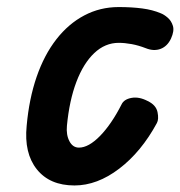

<svg xmlns="http://www.w3.org/2000/svg" viewBox="-20 -530 524 558"><path d="M196.5 9Q124.5 9 87 -38Q49.5 -85 57.5 -164.5Q64.5 -243 86.5 -306.8Q108.5 -370.5 143.8 -415.8Q179 -461 225 -485.2Q271 -509.5 325 -509.5Q362.5 -509.5 393 -505.5Q423.5 -501.5 447 -491.5Q456.5 -488 467.2 -478.8Q478 -469.5 482.5 -454.8Q487 -440 477 -418Q466.5 -395.5 446.8 -388Q427 -380.5 403.5 -390Q383 -398 362.8 -401.8Q342.5 -405.5 325 -405.5Q285.5 -405.5 254 -375.8Q222.5 -346 202 -292Q181.5 -238 174.5 -164.5Q172 -138 181.8 -119.5Q191.5 -101 209.5 -101Q237.5 -101 270.8 -135Q304 -169 333.5 -227Q340.5 -241.5 362.2 -245.5Q384 -249.5 409 -236.5Q433.5 -225 437.8 -204.2Q442 -183.5 436 -172.5Q390.5 -88.5 326.5 -39.8Q262.5 9 196.5 9Z"/></svg>

Font: Edu AU VIC WA NT Hand SemiBold
Style: Regular
Weight: 600
Version: Version 1.001